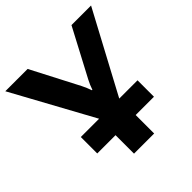

<svg xmlns="http://www.w3.org/2000/svg" viewBox="-194 -861 1010 1010"><g transform="rotate(-45 311.0 -355.5)"><path d="M102.3 -259.8V-137.5H524.2V-259.8ZM238.3 0H388.2V-259.8L629.6 -710.9H483.9L343.8 -445.8Q336.2 -431.6 330.9 -418.7Q325.7 -405.8 321 -392.3H317.6Q313 -405.8 307.6 -418.8Q302.2 -431.9 295.2 -445.8L157.7 -710.9H-8.3L238.3 -259.8Z"/></g></svg>

Font: Roboto Flex
Style: Regular
Weight: 400
Designer: Berlow after Robertson
Foundry: Google
Version: Version 3.200;gftools[0.9.32]